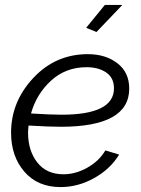

<svg xmlns="http://www.w3.org/2000/svg" viewBox="-20 -750 574 780"><path d="M477 -730 372 -620 330 -637 406 -730ZM227 -235Q179 -235 96 -240Q94 -220 94 -211Q94 -138 131.5 -90Q169 -42 238 -42Q287 -42 335 -69Q383 -96 408 -139L464 -122Q428 -63 362.5 -26.5Q297 10 226 10Q133 10 79 -52.5Q25 -115 25 -211Q25 -337 115.5 -433.5Q206 -530 337 -530Q409 -530 457 -493Q505 -456 505 -390Q505 -235 227 -235ZM332 -477Q247 -477 187.5 -422.5Q128 -368 106 -289Q186 -284 230 -284Q443 -284 443 -391Q443 -434 411.5 -455.5Q380 -477 332 -477Z"/></svg>

Font: Raleway-v4020
Style: Italic
Weight: 400
Italic angle: -12°
Designer: Matt McInerney, Pablo Impallari, Rodrigo Fuenzalida
Foundry: Matt McInerney, Pablo Impallari, Rodrigo Fuenzalida
Version: Version 4.020;PS 004.020;hotconv 1.0.88;makeotf.lib2.5.64775